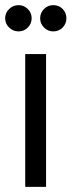

<svg xmlns="http://www.w3.org/2000/svg" viewBox="-51 -726 278 746"><path d="M156 -604Q135 -604 120 -619Q105 -634 105 -655Q105 -676 120 -691Q135 -706 156 -706Q178 -706 192.5 -691Q207 -676 207 -655Q207 -634 192.5 -619Q178 -604 156 -604ZM21 -604Q0 -604 -15.5 -619Q-31 -634 -31 -655Q-31 -676 -15.5 -691Q0 -706 21 -706Q42 -706 57 -691Q72 -676 72 -655Q72 -634 57 -619Q42 -604 21 -604ZM47 0V-516H128V0Z"/></svg>

Font: Stick No Bills ExtraLight Medium
Style: Regular
Weight: 500
Version: Version 2.000